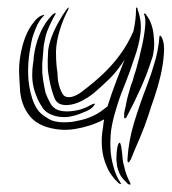

<svg xmlns="http://www.w3.org/2000/svg" viewBox="-20 -498 465 518"><path d="M69 -325Q71 -335 71 -344Q75 -375 85 -400.5Q95 -426 109 -444Q121 -459 125.5 -461.5Q130 -464 130 -462Q131 -461 124 -450Q112 -427 107 -413Q102 -399 98 -375Q96 -352 94 -327Q94 -312 94 -302Q96 -281 99 -266.5Q102 -252 103 -247Q108 -234 115.5 -220Q123 -206 137 -201Q151 -196 172 -198Q193 -200 209 -207Q210 -207 214 -209Q218 -211 222.5 -213.5Q227 -216 231 -217.5Q235 -219 236 -218Q236 -217 234.5 -214.5Q233 -212 229.5 -208.5Q226 -205 221.5 -202.5Q217 -200 213 -198Q204 -194 194.5 -190.5Q185 -187 174.5 -184.5Q164 -182 152.5 -182Q141 -182 129 -185Q105 -192 95 -207Q85 -222 79 -237Q66 -268 67 -299Q67 -312 69 -325ZM395 -363Q397 -380 395 -397Q394 -415 389 -430Q384 -446 375 -457Q374 -458 373 -460Q372 -462 370 -462Q370 -462 369 -460Q368 -458 370 -456Q373 -447 372 -432Q371 -417 368 -399Q365 -381 360 -361Q356 -342 351 -325Q347 -308 342 -295Q339 -284 338 -280Q334 -271 331 -260L324 -235Q321 -223 319 -211Q316 -200 315 -192V-184Q315 -179 316 -179Q319 -178 322 -183Q324 -188 325 -189Q343 -223 360 -261Q377 -299 388 -334Q393 -346 395 -363ZM396 -234Q406 -263 413 -293Q420 -323 422 -351Q425 -380 416 -398L414 -400Q413 -402 412 -402Q410 -402 410 -398Q407 -361 397 -329Q388 -297 376 -266Q357 -217 342 -168Q327 -119 324 -70V-63Q325 -60 327 -60Q328 -59 329 -62L333 -68Q342 -91 357 -125Q371 -158 381 -189Q386 -206 396 -234ZM311 -68Q310 -78 309 -89Q309 -90 308 -95L307 -103Q306 -107 305 -110Q304 -113 303 -113Q300 -113 298 -106Q296 -99 295 -89Q294 -78 294 -67Q295 -56 296 -49Q301 -30 307 -22Q313 -13 324 -3Q324 -2 326 -1Q329 0 331 0Q333 0 332 -2L331 -5Q319 -28 315 -49Q312 -58 311 -68ZM305 -245 306 -249Q306 -247 305 -245ZM200 -250Q195 -246 187.5 -242Q180 -238 172.5 -236.5Q165 -235 158 -237Q151 -239 147 -248Q135 -271 135 -302L133 -316Q131 -336 131 -359Q132 -387 141.5 -417.5Q151 -448 164 -472Q167 -479 164.5 -477.5Q162 -476 159 -472Q117 -411 110 -363Q108 -334 109 -312Q110 -301 112 -290Q117 -258 128 -231Q134 -219 146 -216Q158 -213 173 -216Q188 -219 203 -227Q218 -235 231 -245Q250 -261 276 -286Q298 -308 316 -337Q305 -309 294 -280Q281 -246 270 -211Q262 -205 253 -198Q226 -179 189 -172Q181 -170 171.5 -169Q162 -168 151 -168Q140 -168 128.5 -170.5Q117 -173 107 -180Q88 -191 79.5 -205Q71 -219 67 -232Q57 -264 56 -295.5Q55 -327 60 -358.5Q65 -390 69.5 -403Q74 -416 80 -430Q88 -445 94.5 -451.5Q101 -458 99 -458Q98 -458 93 -456.5Q88 -455 81 -449Q74 -443 65 -430Q56 -417 48.5 -398.5Q41 -380 35.5 -351Q30 -322 32 -291Q33 -276 34 -256.5Q35 -237 41.5 -218.5Q48 -200 61 -184Q74 -168 98 -158Q140 -143 182.5 -150Q225 -157 259 -175Q260 -175 261 -176Q259 -166 258 -155Q253 -128 255 -101Q257 -74 268 -49Q278 -24 301 -3Q302 -3 304 -2L307 -1Q308 -1 305 -5Q292 -25 286 -49Q279 -73 278 -98Q277 -123 280 -148Q284 -173 291 -196Q301 -232 316 -268Q331 -305 342 -340Q355 -375 359 -408Q363 -442 351 -473Q351 -474 351 -476Q349 -478 348 -478Q347 -477 347 -474Q347 -445 340 -414Q325 -379 303.5 -350Q282 -321 257 -297.5Q232 -274 200 -250ZM340 -414Q334 -394 340 -414Z"/></svg>

Font: mr_AkronimG
Style: Regular
Weight: 400
Version: Version 1.002 April 14, 2020